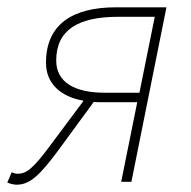

<svg xmlns="http://www.w3.org/2000/svg" viewBox="-46 -498 522 526"><path d="M286 0H314L410 -478H272C152 -478 80 -431 80 -326C80 -269 120 -233 183 -222L92 -100C44 -35 26 -22 2 -22C-4 -22 -8 -24 -14 -26L-26 2C-22 4 -10 8 -1 8C36 8 63 -17 118 -92L211 -219C217 -218 223 -218 230 -218H330ZM240 -244C160 -244 108 -272 108 -332C108 -416 168 -452 278 -452H378L336 -244Z"/></svg>

Font: Source Sans Pro ExtraLight
Style: Italic
Weight: 200
Italic angle: -11°
Designer: Paul D. Hunt
Foundry: Adobe Systems Incorporated
Version: Version 3.006;hotconv 1.0.111;makeotfexe 2.5.65597